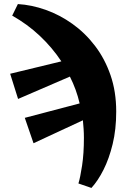

<svg xmlns="http://www.w3.org/2000/svg" viewBox="-20 -744 652 945"><path d="M366 159Q375 130 384 71Q393 12 393 -66Q393 -88 391.5 -109.5Q390 -131 388 -152L145 -39L102 -164L372 -235Q356 -304 324 -367L69 -257L30 -381L282 -442Q237 -510 176 -567.5Q115 -625 40 -667L68 -724Q136 -720 205 -695.5Q274 -671 336.5 -626.5Q399 -582 447.5 -518.5Q496 -455 524 -374Q552 -293 552 -195Q552 -107 534.5 -35Q517 37 489.5 91.5Q462 146 430 181Z"/></svg>

Font: Source Serif Pro Black
Style: Regular
Weight: 900
Designer: Frank Grießhammer
Foundry: Adobe Systems Incorporated
Version: Version 3.001;hotconv 1.0.111;makeotfexe 2.5.65597